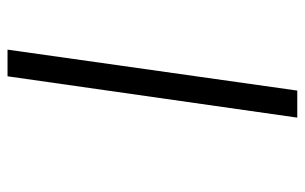

<svg xmlns="http://www.w3.org/2000/svg" viewBox="-166 -570 790 497"><g transform="rotate(-90 228.5 -322.0)"><path d="M279 -697H348L242 53H172Z"/></g></svg>

Font: Playball
Style: Regular
Weight: 400
Designer: Robert E. Leuschke
Foundry: Robert E. Leuschke
Version: Version 1.001